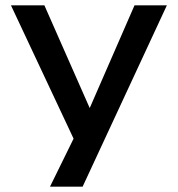

<svg xmlns="http://www.w3.org/2000/svg" viewBox="-20 -518 666 718"><path d="M167 180 277 -44V47L21 -498H146L315 -115H316L483 -498H604L289 180Z"/></svg>

Font: Nunito Sans 7pt SemiExpanded SemiBold
Style: Regular
Weight: 600
Width: 6
Designer: Vernon Adams
Foundry: Vernon Adams
Version: Version 3.101;gftools[0.9.27]